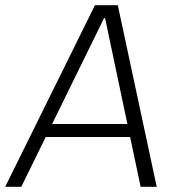

<svg xmlns="http://www.w3.org/2000/svg" viewBox="-49 -720 671 740"><path d="M317 -700H405L555 0H493L356 -650H352L33 0H-29ZM121 -242H472L465 -192H114Z"/></svg>

Font: Pathway Extreme 8pt Thin
Style: Italic
Weight: 100
Italic angle: -8°
Designer: Eduardo Rodriguez Tunni
Foundry: Eduardo Rodriguez Tunni
Version: Version 1.000